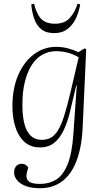

<svg xmlns="http://www.w3.org/2000/svg" viewBox="-20 -770 547 1020"><path d="M388 -316H385L354 -185Q341 -128 320.5 -83Q300 -38 269.5 -12.5Q239 13 193 13Q141 13 108.5 -17.5Q76 -48 61 -97.5Q46 -147 46 -205Q46 -302 77.5 -373Q109 -444 161.5 -482.5Q214 -521 277 -521Q312 -521 341.5 -513Q371 -505 397 -493L429 -513L438 -508L419 -91Q416 -29 405 21.5Q394 72 375.5 110.5Q357 149 330 176Q303 203 268.5 216.5Q234 230 192 230Q161 230 136 224Q111 218 93 206.5Q75 195 65 179.5Q55 164 55 146Q55 124 66.5 112Q78 100 96 100Q103 100 109.5 102.5Q116 105 121 109.5Q126 114 130 120L124 142Q118 163 122.5 178Q127 193 144 200Q161 207 194 207Q240 207 277 185Q314 163 338.5 104.5Q363 46 370 -61ZM201 -27Q229 -27 250 -38.5Q271 -50 288.5 -78.5Q306 -107 321.5 -156.5Q337 -206 355 -282L398 -466Q367 -483 339 -490.5Q311 -498 276 -498Q239 -498 206 -480Q173 -462 149.5 -426Q126 -390 112.5 -337Q99 -284 99 -214Q99 -119 125 -73Q151 -27 201 -27ZM268 -594Q225 -594 200 -614Q175 -634 162.5 -668.5Q150 -703 146 -747L161 -750Q174 -696 198.5 -670Q223 -644 273 -644Q324 -644 351.5 -675.5Q379 -707 392 -750L406 -747Q400 -709 384 -674Q368 -639 339.5 -616.5Q311 -594 268 -594Z"/></svg>

Font: Literata 60pt ExtraLight
Style: Italic
Weight: 250
Italic angle: -2°
Designer: Latin by Veronika Burian and Jose Scaglione. Greek by Irene Vlachou. Cyrillic by Vera Evstafieva
Foundry: TypeTogether
Version: Version 3.103;gftools[0.9.29]